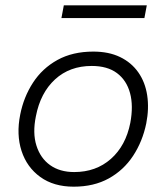

<svg xmlns="http://www.w3.org/2000/svg" viewBox="-20 -695 625 722"><path d="M257 7Q182 7 131.5 -29.5Q81 -66 61 -127.5Q41 -189 56 -264Q69 -330 104 -384Q139 -438 196 -469.5Q253 -501 331 -501Q389 -501 431.5 -480.5Q474 -460 500 -423Q526 -386 533.5 -336.5Q541 -287 530 -231Q516 -163 480.5 -109Q445 -55 389 -24Q333 7 257 7ZM259 -48Q341 -48 397 -97.5Q453 -147 470 -233Q482 -297 469 -345Q456 -393 420 -420Q384 -447 325 -447Q242 -447 187 -396.5Q132 -346 115 -258Q102 -195 117 -147.5Q132 -100 168.5 -74Q205 -48 259 -48ZM211 -627 220 -675H532L523 -627Z"/></svg>

Font: REM ExtraLight
Style: Italic
Weight: 250
Italic angle: -11°
Designer: Octavio Pardo
Foundry: Ashler Design
Version: Version 1.005;gftools[0.9.28]